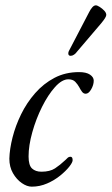

<svg xmlns="http://www.w3.org/2000/svg" viewBox="-20 -684 418 719"><path d="M99 15Q81 15 61.5 1.5Q42 -12 28.5 -35.5Q15 -59 15 -90Q16 -126 27 -169.5Q38 -213 59 -256Q80 -299 111.5 -335Q143 -371 184 -392.5Q225 -414 276 -414Q303 -414 317 -404.5Q331 -395 331 -382Q331 -366 321.5 -349.5Q312 -333 301 -333Q293 -333 287.5 -340Q282 -347 277 -357Q271 -368 262 -377.5Q253 -387 236 -387Q212 -387 186 -358Q160 -329 137.5 -284Q115 -239 101 -189Q87 -139 87 -98Q87 -65 100 -53Q113 -41 135 -41Q167 -41 186 -53.5Q205 -66 224 -84Q231 -91 234.5 -94Q238 -97 244 -97Q252 -97 252 -84Q252 -76 239.5 -60Q227 -44 205.5 -26.5Q184 -9 156.5 3Q129 15 99 15ZM245 -475Q237 -475 236 -481.5Q235 -488 239 -495L314 -639Q319 -649 325.5 -656.5Q332 -664 339 -664Q344 -664 353.5 -658Q363 -652 370.5 -644Q378 -636 378 -628Q378 -624 373.5 -616.5Q369 -609 360 -598L268 -490Q264 -484 257.5 -479.5Q251 -475 245 -475Z"/></svg>

Font: EB Garamond
Style: Italic
Weight: 400
Italic angle: -17.2°
Designer: Georg Duffner and Octavio Pardo
Foundry: Georg Duffner
Version: Version 1.001